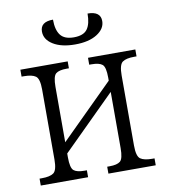

<svg xmlns="http://www.w3.org/2000/svg" viewBox="-82 -805 769 875"><g transform="rotate(-10 302.0 -367.5)"><path d="M36 0V-32H47Q84 -32 101 -44Q118 -56 118 -106V-430Q118 -480 101 -492Q84 -504 47 -504H36V-536H255V-504H244Q209 -504 194.5 -492Q180 -480 180 -431V-175L424 -417V-431Q424 -480 409.5 -492Q395 -504 360 -504H349V-536H568V-504H557Q520 -504 503 -492Q486 -480 486 -430V-106Q486 -56 503 -44Q520 -32 557 -32H568V0H349V-32H360Q395 -32 409.5 -44Q424 -56 424 -105V-365L180 -123V-105Q180 -56 194.5 -44Q209 -32 244 -32H255V0ZM302 -606Q239 -606 201 -629.5Q163 -653 163 -690Q163 -735 222 -735Q222 -687 240.5 -663Q259 -639 302 -639Q347 -639 364.5 -663Q382 -687 382 -735Q442 -735 442 -690Q442 -654 404 -630Q366 -606 302 -606Z"/></g></svg>

Font: Noto Serif SemiCondensed Light
Style: Regular
Weight: 300
Width: 4
Designer: Monotype Design Team
Foundry: Monotype Imaging Inc.
Version: Version 2.013